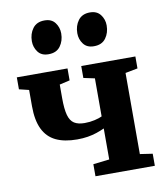

<svg xmlns="http://www.w3.org/2000/svg" viewBox="-88 -883 831 957"><g transform="rotate(-10 327.0 -404.5)"><path d="M317.5 0V-61L399.5 -70.5V-227.5Q380 -218.5 359 -211.5Q338 -204.5 313.8 -200.5Q289.5 -196.5 260 -196.5Q195.5 -196.5 152.5 -217.2Q109.5 -238 88 -282.8Q66.5 -327.5 66.5 -398.5V-481L17 -493V-553.5H273.5V-493L221.5 -481V-412Q221.5 -357 230 -326.2Q238.5 -295.5 258.2 -283Q278 -270.5 311 -270.5Q337.5 -270.5 362.2 -276.2Q387 -282 399.5 -288.5V-481L343 -493V-553.5H617V-493L554.5 -481V-70.5L618 -61V0ZM192.5 -639.5Q157.5 -639.5 139.8 -663.2Q122 -687 122 -717.5Q122 -755 142 -782Q162 -809 201.5 -809H202.5Q237.5 -809 255.2 -785.2Q273 -761.5 273 -731Q273 -693.5 253.2 -666.5Q233.5 -639.5 193.5 -639.5ZM422.5 -639.5Q387.5 -639.5 369.8 -663.2Q352 -687 352 -717.5Q352 -755 372 -782Q392 -809 431.5 -809H432Q467 -809 485 -785.2Q503 -761.5 503 -731Q503 -693.5 483.2 -666.5Q463.5 -639.5 423.5 -639.5Z"/></g></svg>

Font: Merriweather 24pt ExtraBold
Style: Regular
Weight: 800
Version: Version 2.100